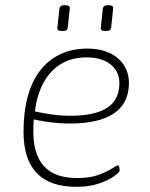

<svg xmlns="http://www.w3.org/2000/svg" viewBox="-20 -717 579 743"><path d="M276 6Q173 6 122 -47.5Q71 -101 71 -207Q71 -284 87.5 -344Q104 -404 136 -445Q168 -486 214 -507.5Q260 -529 319 -529Q355 -529 384.5 -519.5Q414 -510 435 -492.5Q456 -475 467.5 -450.5Q479 -426 479 -396Q479 -357 464.5 -327.5Q450 -298 421.5 -278.5Q393 -259 350 -249Q307 -239 250 -239Q212 -239 170 -244.5Q128 -250 96 -259L112 -264Q110 -250 109.5 -235Q109 -220 109 -206Q109 -119 150.5 -73.5Q192 -28 279 -28Q329 -28 362 -40.5Q395 -53 413.5 -65Q432 -77 436 -77Q439 -77 440.5 -73.5Q442 -70 442.5 -65.5Q443 -61 443 -57Q443 -51 422 -35.5Q401 -20 363.5 -7Q326 6 276 6ZM253 -269Q291 -269 321 -274Q351 -279 374 -289Q397 -299 412 -314Q427 -329 434.5 -349.5Q442 -370 442 -395Q442 -441 407.5 -468Q373 -495 315 -495Q259 -495 217 -470Q175 -445 149 -398Q123 -351 115 -286Q135 -281 174 -275Q213 -269 253 -269ZM389 -597Q378 -597 373.5 -600Q369 -603 370 -609L378 -685Q379 -690 383.5 -693.5Q388 -697 399 -697Q410 -697 414.5 -693.5Q419 -690 418 -685L410 -609Q409 -603 404.5 -600Q400 -597 389 -597ZM221 -597Q210 -597 205.5 -600Q201 -603 202 -609L210 -685Q211 -690 215.5 -693.5Q220 -697 231 -697Q242 -697 246.5 -693.5Q251 -690 250 -685L242 -609Q241 -603 236.5 -600Q232 -597 221 -597Z"/></svg>

Font: Asap Thin
Style: Italic
Weight: 250
Italic angle: -6°
Designer: Pablo Cosgaya
Foundry: Omnibus-Type
Version: Version 3.001